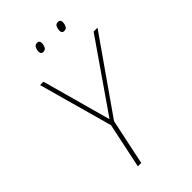

<svg xmlns="http://www.w3.org/2000/svg" viewBox="-263 -989 1083 1083"><g transform="rotate(-45 278.5 -447.5)"><path d="M165 0 222 -271 99 -714H126L240 -301L526 -714H557L250 -275L192 0ZM412 -833Q393 -833 393 -854Q393 -867 399 -881Q405 -895 422 -895Q441 -895 441 -874Q441 -860 434.5 -846.5Q428 -833 412 -833ZM244 -833Q226 -833 226 -854Q226 -867 232.5 -881Q239 -895 255 -895Q274 -895 274 -874Q274 -860 267.5 -846.5Q261 -833 244 -833Z"/></g></svg>

Font: Noto Sans Disp Thin
Style: Italic
Weight: 100
Italic angle: -12°
Designer: Monotype Design Team
Foundry: Monotype Imaging Inc.
Version: Version 2.000;GOOG;noto-source:20170915:90ef993387c0